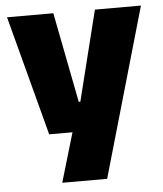

<svg xmlns="http://www.w3.org/2000/svg" viewBox="-50 -536 637 752"><g transform="rotate(-5 269.0 -160.0)"><path d="M347.5 -138 252.5 -97 351 -492.5H532L341 172H164.5L241 -87L325 -21.5H130L5.5 -492.5H187.5L256.5 -138Z"/></g></svg>

Font: Anek Gurmukhi ExtraBold
Style: Regular
Weight: 800
Designer: Sarang Kulkarni (Gurmukhi), Yesha Goshar (Latin)
Foundry: Ek Type
Version: Version 1.003